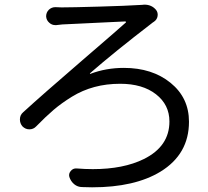

<svg xmlns="http://www.w3.org/2000/svg" viewBox="-20 -757 885 815"><path d="M218.8 -650.4Q216.8 -650.4 214.8 -650.4Q200.2 -650.4 189.5 -660.2Q176.8 -670.9 175.8 -687.5Q175.8 -704.1 187.5 -715.8Q199.2 -726.6 214.8 -726.6Q215.8 -726.6 215.8 -726.6Q227.5 -725.6 241.2 -725.6Q285.2 -725.6 402.3 -729Q519.5 -732.4 563.5 -735.4Q572.3 -735.4 582 -736.3Q587.9 -737.3 592.8 -737.3Q624 -737.3 642.6 -714.8Q651.4 -703.1 648.9 -688.5Q646.5 -673.8 633.8 -665Q631.8 -664.1 627.9 -661.1Q624 -658.2 623 -657.2Q466.8 -537.1 362.3 -446.3Q361.3 -445.3 361.8 -444.3Q362.3 -443.4 363.3 -443.4Q429.7 -468.8 505.9 -468.8Q626 -468.8 704.1 -405.3Q782.2 -341.8 782.2 -240.2Q782.2 -102.5 661.1 -28.3Q551.8 38.1 371.1 38.1Q350.6 38.1 329.1 37.1Q309.6 37.1 294.9 24.9Q280.3 12.7 274.4 -5.9Q270.5 -19.5 280.3 -31.2Q290 -43 304.7 -42Q340.8 -39.1 374 -39.1Q503.9 -39.1 590.8 -82Q699.2 -135.7 699.2 -241.2Q699.2 -312.5 642.1 -356.9Q585 -401.4 490.2 -401.4Q431.6 -401.4 380.9 -387.7Q330.1 -374 285.6 -346.7Q241.2 -319.3 208 -291Q174.8 -262.7 133.8 -220.7Q122.1 -208 104.5 -208Q87.9 -208 75.2 -220.7Q64.5 -233.4 64.5 -250Q64.5 -268.6 78.1 -280.3Q159.2 -354.5 327.6 -499.5Q496.1 -644.5 513.7 -661.1Q515.6 -662.1 514.6 -664.1Q513.7 -666 511.7 -666Q490.2 -665 428.7 -662.1Q367.2 -659.2 316.9 -656.7Q266.6 -654.3 245.1 -653.3Q241.2 -652.3 232.4 -651.9Q223.6 -651.4 218.8 -650.4Z"/></svg>

Font: Gen Jyuu Gothic P Regular
Style: Regular
Weight: 400
Designer: [Source Han Sans]
Ryoko NISHIZUKA  (kana & ideographs); Paul D. Hunt (Latin, Greek & Cyrillic); Wenlong ZHANG  (bopomofo
Version: Version 1.002.20150607